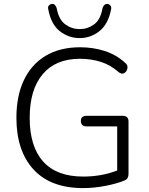

<svg xmlns="http://www.w3.org/2000/svg" viewBox="-20 -955 763 983"><path d="M388 -760Q331 -760 286 -795.5Q241 -831 227 -908Q224 -920 230.5 -927Q237 -934 246 -935Q255 -936 261 -929.5Q267 -923 270 -914Q281 -854 314.5 -830Q348 -806 388 -806Q428 -806 461.5 -830Q495 -854 505 -914Q508 -923 514 -929Q520 -935 530 -935Q539 -934 545 -927Q551 -920 549 -908Q534 -831 489 -795.5Q444 -760 388 -760ZM406 8Q239 8 151.5 -87.5Q64 -183 64 -352Q64 -464 102.5 -545Q141 -626 214 -669.5Q287 -713 390 -713Q457 -713 516 -694Q575 -675 620 -634Q635 -623 632.5 -606.5Q630 -590 617.5 -581.5Q605 -573 588 -585Q547 -622 497 -638Q447 -654 389 -654Q265 -654 198.5 -575Q132 -496 132 -352Q132 -205 201 -128Q270 -51 406 -51Q500 -51 580 -82V-308H423Q394 -308 394 -336Q394 -362 423 -362H608Q638 -362 638 -333V-65Q638 -40 620 -32Q580 -15 520.5 -3.5Q461 8 406 8Z"/></svg>

Font: Chiron GoRound TC L
Style: Regular
Weight: 300
Designer: Ryoko NISHIZUKA 西塚涼子 (kana, bopomofo & ideographs); Paul D. Hunt (Latin, Greek & Cyrillic); Sandoll Communications 산돌커뮤니
Foundry: Adobe
Version: Version 1.000;hotconv 1.1.1;makeotfexe 2.6.0